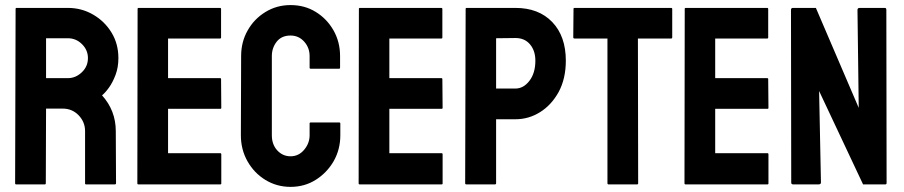

<svg xmlns="http://www.w3.org/2000/svg" viewBox="-20 -727 3563 757"><path d="M156.7 0H43.5Q39.6 0 39.6 -4.9L41.5 -691.9Q41.5 -695.8 45.4 -695.8H247.6Q301.8 -695.8 347.2 -669.4Q392.6 -643.1 419.7 -598.6Q446.8 -554.2 446.8 -498Q446.8 -461.4 435.5 -431.6Q424.3 -401.9 409.4 -381.3Q394.5 -360.8 382.3 -351.1Q436.5 -291 436.5 -210L437.5 -4.9Q437.5 0 432.6 0H319.3Q315.4 0 315.4 -2.9V-210Q315.4 -246.1 290 -272.5Q264.6 -298.8 227.5 -298.8H161.6L160.6 -4.9Q160.6 0 156.7 0ZM247.6 -576.2H161.6V-418.9H247.6Q278.3 -418.9 302.5 -441.9Q326.7 -464.8 326.7 -498Q326.7 -529.8 303.2 -553Q279.8 -576.2 247.6 -576.2Z M848.6 0H525.4Q521.5 0 521.5 -4.9L522.5 -691.9Q522.5 -695.8 526.4 -695.8H847.7Q851.6 -695.8 851.6 -690.9V-579.1Q851.6 -575.2 847.7 -575.2H642.6V-418.9H847.7Q851.6 -418.9 851.6 -415L852.5 -301.8Q852.5 -297.9 848.6 -297.9H642.6V-123H848.6Q852.5 -123 852.5 -118.2V-3.9Q852.5 0 848.6 0Z M1125.5 9.8Q1071.3 9.8 1026.4 -17.6Q981.9 -44.9 955.8 -91.1Q929.7 -137.2 929.7 -193.8L930.7 -505.9Q930.7 -561.5 956.1 -606.4Q981.4 -651.9 1026.1 -679.4Q1070.8 -707 1125.5 -707Q1181.2 -707 1224.6 -680.2Q1268.6 -653.3 1294.7 -607.7Q1320.8 -562 1320.8 -505.9V-460Q1320.8 -456.1 1316.9 -456.1H1204.6Q1200.7 -456.1 1200.7 -460V-505.9Q1200.7 -539.1 1179.2 -563Q1157.7 -586.9 1125.5 -586.9Q1089.8 -586.9 1070.8 -562.5Q1051.8 -538.1 1051.8 -505.9V-193.8Q1051.8 -157.2 1073.2 -134Q1094.7 -110.8 1125.5 -110.8Q1157.7 -110.8 1179.2 -136.5Q1200.7 -162.1 1200.7 -193.8V-240.2Q1200.7 -244.1 1204.6 -244.1H1317.9Q1321.8 -244.1 1321.8 -240.2V-193.8Q1321.8 -137.7 1295.4 -91.3Q1268.6 -45.4 1224.6 -17.8Q1180.7 9.8 1125.5 9.8Z M1721.2 0H1397.9Q1394 0 1394 -4.9L1395 -691.9Q1395 -695.8 1398.9 -695.8H1720.2Q1724.1 -695.8 1724.1 -690.9V-579.1Q1724.1 -575.2 1720.2 -575.2H1515.1V-418.9H1720.2Q1724.1 -418.9 1724.1 -415L1725.1 -301.8Q1725.1 -297.9 1721.2 -297.9H1515.1V-123H1721.2Q1725.1 -123 1725.1 -118.2V-3.9Q1725.1 0 1721.2 0Z M1931.2 0H1818.8Q1814 0 1814 -4.9L1815.9 -691.9Q1815.9 -695.8 1819.8 -695.8H2012.2Q2104 -695.8 2157.5 -639.9Q2210.9 -584 2210.9 -487.8Q2210.9 -417.5 2183.1 -365.2Q2154.8 -313.5 2109.9 -285.2Q2064.9 -256.8 2012.2 -256.8H1936V-4.9Q1936 0 1931.2 0ZM2012.2 -577.1 1936 -576.2V-377.9H2012.2Q2043.9 -377.9 2067.4 -408.4Q2090.8 -439 2090.8 -487.8Q2090.8 -526.9 2069.8 -552Q2048.8 -577.1 2012.2 -577.1Z M2492.2 0H2379.4Q2375 0 2375 -4.9V-575.2H2245.1Q2240.2 -575.2 2240.2 -580.1L2241.2 -691.9Q2241.2 -695.8 2245.1 -695.8H2625Q2630.4 -695.8 2630.4 -691.9V-580.1Q2630.4 -575.2 2626.5 -575.2H2495.1L2496.1 -4.9Q2496.1 0 2492.2 0Z M3005.9 0H2682.6Q2678.7 0 2678.7 -4.9L2679.7 -691.9Q2679.7 -695.8 2683.6 -695.8H3004.9Q3008.8 -695.8 3008.8 -690.9V-579.1Q3008.8 -575.2 3004.9 -575.2H2799.8V-418.9H3004.9Q3008.8 -418.9 3008.8 -415L3009.8 -301.8Q3009.8 -297.9 3005.9 -297.9H2799.8V-123H3005.9Q3009.8 -123 3009.8 -118.2V-3.9Q3009.8 0 3005.9 0Z M3207.5 0H3107.4Q3099.6 0 3099.6 -6.8L3098.6 -688Q3098.6 -695.8 3106.4 -695.8H3196.8L3365.7 -301.8L3360.8 -688Q3360.8 -695.8 3369.6 -695.8H3468.8Q3474.6 -695.8 3474.6 -688L3475.6 -5.9Q3475.6 0 3470.7 0H3382.8L3209.5 -368.2L3216.8 -7.8Q3216.8 0 3207.5 0Z"/></svg>

Font: Bayon
Style: Regular
Weight: 400
Designer: Danh Hong
Version: Version 8.001; ttfautohint (v1.8.3)